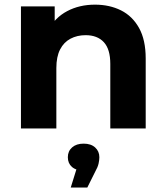

<svg xmlns="http://www.w3.org/2000/svg" viewBox="-20 -566 731 846"><path d="M72.3 0V-537.9H221V-388.8L193 -433.6Q222 -488.4 275.9 -516.9Q329.8 -545.5 398.6 -545.5Q462.8 -545.5 513.2 -520.3Q563.6 -495.1 592.8 -442.6Q622 -390.2 622 -307.8V0H466V-284.5Q466 -349.3 437.5 -380.2Q408.9 -411 357.4 -411Q319.9 -411 290.4 -395.4Q261 -379.8 244.7 -347.9Q228.3 -316.1 228.3 -266.1V0ZM291.7 260.3 331.8 131.6 348.4 185.3Q314.8 185.3 296.9 169.4Q278.9 153.6 278.9 126.8Q278.9 100.1 297.7 83.5Q316.6 66.9 348.4 66.9Q380.7 66.9 399.3 83.8Q417.8 100.7 417.8 126.8Q417.8 139 414.3 154.9Q410.7 170.8 398.9 191.7L364.7 260.3Z"/></svg>

Font: Montserrat Alternates Thin
Style: Regular
Weight: 100
Designer: Julieta Ulanovsky
Foundry: Julieta Ulanovsky
Version: Version 9.000